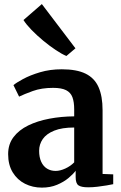

<svg xmlns="http://www.w3.org/2000/svg" viewBox="-20 -888 581 920"><path d="M180.5 11Q136.5 11 99.8 -7.5Q63 -26 41 -62Q19 -98 19 -149.5Q19 -197 44.8 -231Q70.5 -265 115 -286.8Q159.5 -308.5 216.2 -319.2Q273 -330 335.5 -330.5V-364Q335.5 -399.5 327 -422.2Q318.5 -445 296.5 -456Q274.5 -467 234.5 -467Q179 -467 137 -451.8Q95 -436.5 71.5 -425L44.5 -480Q57.5 -491.5 90.8 -509.5Q124 -527.5 171.8 -541.8Q219.5 -556 276 -556Q347.5 -556 390.2 -535Q433 -514 452.2 -470.5Q471.5 -427 471.5 -360V-54.5L522.5 -52.5V-5.5Q511.5 -3 490.8 0.5Q470 4 446.5 6.8Q423 9.5 402.5 9.5Q369 9.5 355.8 0Q342.5 -9.5 342.5 -39.5V-70Q331 -54 308.2 -35Q285.5 -16 253.2 -2.5Q221 11 180.5 11ZM246.5 -69Q268 -69 293 -80.5Q318 -92 335.5 -110V-277Q277 -277 239.8 -262Q202.5 -247 185 -221.8Q167.5 -196.5 167.5 -165.5Q167.5 -134.5 177.5 -112.8Q187.5 -91 205.5 -80Q223.5 -69 246.5 -69ZM297.5 -620Q276 -629 246.8 -648.5Q217.5 -668 187 -693.2Q156.5 -718.5 131.2 -744.5Q106 -770.5 92.5 -792L180.5 -868.5L341.5 -656.5L298.5 -620Z"/></svg>

Font: Merriweather 48pt
Style: Bold
Weight: 700
Version: Version 2.100